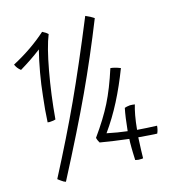

<svg xmlns="http://www.w3.org/2000/svg" viewBox="-118 -874 892 998"><g transform="rotate(-15 328.0 -374.5)"><path d="M144 -298Q137 -296 132 -295Q127 -294 122 -294Q116 -293 111 -293Q106 -293 101 -294Q103 -331 105.5 -361.5Q108 -392 113 -433Q119 -492 130 -554.5Q141 -617 155 -672Q125 -649 96.5 -630Q68 -611 38 -593Q27 -602 21 -610Q15 -618 10 -629Q63 -657 109.5 -689Q156 -721 195 -756Q207 -750 213.5 -745.5Q220 -741 225 -736Q200 -675 177.5 -551.5Q155 -428 144 -298ZM433 -778Q447 -772 457.5 -766.5Q468 -761 478 -754Q402 -563 321.5 -390Q241 -217 113 29Q107 27 102 24.5Q97 22 92 18Q88 16 82 11Q76 6 73 4Q177 -196 254.5 -364Q332 -532 433 -778ZM536 -97Q534 -51 533 -27.5Q532 -4 532 15Q528 16 523 16Q518 16 507 16Q502 15 498 14.5Q494 14 490 13Q489 -16 488.5 -28Q488 -40 488 -51Q488 -72 488 -82.5Q488 -93 489 -101Q447 -106 409 -111.5Q371 -117 335 -123Q332 -128 329 -134Q326 -140 323 -151Q384 -236 420 -307.5Q456 -379 489 -482Q500 -481 512 -478Q524 -475 542 -468Q508 -379 469 -303Q430 -227 382 -160Q411 -154 438 -149.5Q465 -145 491 -142Q495 -181 499 -210Q503 -239 508 -263Q513 -265 520 -266.5Q527 -268 537 -269Q543 -269 549.5 -268.5Q556 -268 563 -267Q556 -244 550 -211.5Q544 -179 540 -136Q566 -134 592 -132.5Q618 -131 646 -130Q645 -118 642.5 -108Q640 -98 636 -90Q619 -91 599.5 -92Q580 -93 536 -97Z"/></g></svg>

Font: Atma Light
Style: Regular
Weight: 300
Designer: Gregori Vincens, Jeremie Hornus, Riccardo Olocco, Yoann Minet.
Foundry: black foundry
Version: Version 1.102;PS 1.100;hotconv 1.0.86;makeotf.lib2.5.63406